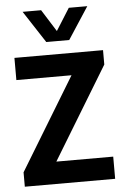

<svg xmlns="http://www.w3.org/2000/svg" viewBox="-56 -843 574 884"><g transform="rotate(-5 231.0 -401.5)"><path d="M22.5 0V-66.5L293.5 -512.5L295.5 -492.5H26.5V-595H436V-528.5L165 -82.5L162.5 -102.5H440V0ZM179 -655 82.5 -803H168L240 -688.5H224L296 -803H381.5L285 -655Z"/></g></svg>

Font: Encode Sans SC Condensed SemiBold
Style: Regular
Weight: 600
Width: 3
Designer: Multiple Designers
Foundry: Impallari Type
Version: Version 3.002